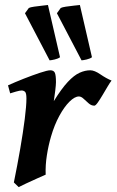

<svg xmlns="http://www.w3.org/2000/svg" viewBox="-20 -744 476 784"><path d="M435.5 -415Q429.2 -407.2 419.4 -390.6Q409.7 -374 398.9 -356Q388.2 -337.9 379.2 -325.2Q370.1 -312.5 365.2 -312.5Q353 -312.5 342.3 -321.8Q331.5 -331.1 321.5 -340.6Q311.5 -350.1 302.2 -350.1Q285.2 -350.1 263.7 -328.9Q242.2 -307.6 222.2 -270.8Q202.1 -233.9 188.5 -187Q177.7 -150.4 171.4 -109.9Q165 -69.3 166.5 -30.8Q156.2 -26.4 132.8 -15.9Q109.4 -5.4 86.9 5.1Q64.5 15.6 56.2 20L36.6 1Q50.8 -68.4 62.5 -136Q74.2 -203.6 81.1 -258.1Q87.9 -312.5 87.9 -341.8Q87.9 -364.3 82 -369.4Q76.2 -374.5 67.9 -374.5Q61 -374.5 44.9 -369.9Q28.8 -365.2 21.5 -362.8L12.7 -395.5Q40.5 -408.2 76.4 -422.4Q112.3 -436.5 143.1 -446.8Q173.8 -457 185.5 -457Q199.2 -457 203.9 -447Q208.5 -437 208.5 -408.2Q208.5 -397.9 205.6 -373.8Q202.6 -349.6 199.7 -331.1Q231.4 -382.3 257.1 -409.7Q282.7 -437 305.2 -447Q327.6 -457 348.6 -457Q365.7 -457 389.9 -440.4Q414.1 -423.8 435.5 -415ZM182.6 -497.6 82 -689.9 97.7 -711.4Q103 -714.4 119.4 -716.8Q135.7 -719.2 152.6 -720.9Q169.4 -722.7 175.8 -723.6L225.1 -510.3Q217.3 -504.4 203.6 -501.2Q189.9 -498 182.6 -497.6ZM313 -497.6 212.4 -689.9 228 -711.4Q233.4 -714.4 249 -716.8Q264.6 -719.2 281.2 -720.9Q297.9 -722.7 306.2 -723.6L355.5 -510.3Q347.7 -504.4 334 -501.2Q320.3 -498 313 -497.6Z"/></svg>

Font: Gentium Plus
Style: Bold Italic
Weight: 700
Italic angle: -8°
Designer: Victor Gaultney, Annie Olsen, Iska Routamaa, Becca Hirsbrunner
Foundry: SIL International
Version: Version 6.101